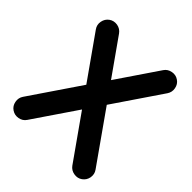

<svg xmlns="http://www.w3.org/2000/svg" viewBox="-212 -857 1063 1063"><g transform="rotate(45 319.0 -325.5)"><path d="M53.7 53.7C68.4 63.5 84.5 66.9 102.5 63.5C120.6 60.1 134.3 51.3 144 36.6L317.4 -218.3L499.5 39.6C509.8 53.7 523.9 62.5 542 65.4C560.1 68.4 576.2 64.9 590.3 54.7C604.5 44.4 613.3 30.8 616.7 12.7C619.6 -5.4 616.2 -21.5 606 -35.6L396 -333.5L588.4 -616.7C598.1 -631.3 601.6 -647.5 598.1 -665.5C594.7 -683.6 585.9 -697.3 571.3 -707C557.1 -716.8 541 -720.2 522.9 -716.8C504.9 -713.4 490.7 -704.6 481 -689.9L315.9 -446.8L164.6 -661.1C154.3 -675.3 140.6 -684.1 122.6 -687.5C104.5 -690.4 87.9 -687 73.7 -676.8C59.6 -666.5 50.8 -652.8 47.4 -634.8C43.9 -616.7 47.9 -600.1 58.1 -585.9L237.3 -332L36.6 -36.6C26.9 -22.5 23.4 -6.3 26.9 12.2C30.3 30.3 39.1 43.9 53.7 53.7Z"/></g></svg>

Font: Mikhak
Style: Bold
Weight: 700
Designer: Amin Abedi
Version: Version 3.2